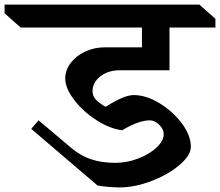

<svg xmlns="http://www.w3.org/2000/svg" viewBox="-130 -806 958 836"><path d="M273 -409Q273 -390 285.5 -374.5Q298 -359 330 -341Q373 -368 402 -380Q431 -392 453 -392Q506 -392 564.5 -356.5Q623 -321 662 -268.5Q701 -216 701 -167Q701 -130 652 -88Q603 -46 530 -18Q457 10 391 10Q348 10 295 2L6 -245L38 -282L179 -163Q220 -128 266.5 -112.5Q313 -97 372 -97Q422 -97 471 -115.5Q520 -134 551.5 -163.5Q583 -193 583 -222Q583 -243 563.5 -262.5Q544 -282 522 -282Q475 -282 402 -239Q349 -245 290.5 -282.5Q232 -320 193 -371Q154 -422 154 -464Q154 -500 177.5 -531.5Q201 -563 241 -581.5Q281 -600 327 -600H488V-686H-40L-110 -748V-786H738L808 -724V-686H608V-500H391Q341 -500 307 -473.5Q273 -447 273 -409Z"/></svg>

Font: Inknut Antiqua
Style: Regular
Weight: 400
Designer: Claus Eggers Sørensen
Foundry: Claus Eggers Sørensen
Version: Version 1.003; ttfautohint (v1.8.2) -l 8 -r 50 -G 200 -x 14 